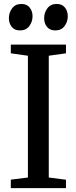

<svg xmlns="http://www.w3.org/2000/svg" viewBox="-20 -974 396 994"><path d="M83 -816.5Q55.5 -816.5 40.8 -835Q26 -853.5 26 -880Q26 -908.5 42.8 -931Q59.5 -953.5 90.5 -953.5H91.5Q118.5 -953.5 133.5 -935Q148.5 -916.5 148.5 -890Q148.5 -861.5 131.8 -839Q115 -816.5 84 -816.5ZM265.5 -816.5Q238 -816.5 223.2 -835Q208.5 -853.5 208.5 -880Q208.5 -908.5 225.2 -931Q242 -953.5 273 -953.5H274Q301.5 -953.5 316.2 -935Q331 -916.5 331 -890Q331 -861.5 314.2 -839Q297.5 -816.5 266.5 -816.5ZM124.5 -55V-685.5L36 -698V-743H321.5V-698L232.5 -685.5V-55L321.5 -43.5V0H36V-44Z"/></svg>

Font: Merriweather Text
Style: Regular
Weight: 400
Designer: Eben Sorkin
Foundry: Eben Sorkin
Version: Version 2.100; ttfautohint (v1.7.19-72a1) -l 8 -r 50 -G 200 